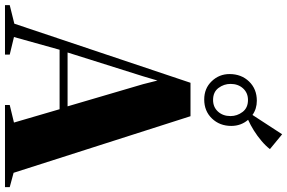

<svg xmlns="http://www.w3.org/2000/svg" viewBox="-279 -941 1152 770"><g transform="rotate(90 297.0 -556.0)"><path d="M7 -37.5 244 -744H378L605 -34.5L662.5 -19V0H333V-19L403.5 -36L350 -219H111.5L60.5 -36L131 -19V0H-67.5V-19ZM338.5 -251 249.5 -554 235 -611.5 218 -554 122.5 -251ZM311 -799Q266.5 -799 237.8 -829Q209 -859 209 -900.5Q209 -948 239 -979Q269 -1010 316 -1010Q348.5 -1010 373 -992.5L450.5 -1111.5L510 -1062.5Q497 -1045.5 477.2 -1028.8Q457.5 -1012 435.5 -998.2Q413.5 -984.5 392.5 -975Q417 -946.5 417 -907.5Q417 -861 387.2 -830Q357.5 -799 311 -799ZM313 -834.5Q341.5 -834.5 359.5 -854.2Q377.5 -874 377.5 -904.5Q377.5 -931 361 -952.8Q344.5 -974.5 313 -974.5Q284.5 -974.5 266.5 -954.8Q248.5 -935 248.5 -904.5Q248.5 -878 264.8 -856.2Q281 -834.5 313 -834.5Z"/></g></svg>

Font: Merriweather 144pt ExtraBold
Style: Regular
Weight: 800
Version: Version 2.100